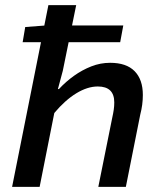

<svg xmlns="http://www.w3.org/2000/svg" viewBox="-20 -726 640 746"><path d="M27 0 168 -706H276L224 -451L205 -380H209Q236 -409 267.5 -431.5Q299 -454 334.5 -468Q370 -482 408 -482Q471 -482 503 -449.5Q535 -417 535 -357Q535 -338 532.5 -319Q530 -300 525 -281L469 0H362L416 -268Q420 -286 422 -300Q424 -314 424 -328Q424 -359 408 -374.5Q392 -390 360 -390Q320 -390 276.5 -363.5Q233 -337 191 -287L134 0ZM68 -562 78 -621 157 -627H459L447 -562Z"/></svg>

Font: Source Code Pro ExtraLight SemiBold
Style: Italic
Weight: 600
Italic angle: -11°
Monospace: yes
Version: Version 1.016;hotconv 1.0.116;makeotfexe 2.5.65601